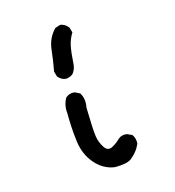

<svg xmlns="http://www.w3.org/2000/svg" viewBox="-93 -672 686 752"><g transform="rotate(-15 250.0 -296.0)"><path d="M282 1Q236 -5 203 -43Q170 -81 163 -136.5Q156 -192 156 -251Q152 -284 168 -312Q184 -326 205 -323L225 -313Q241 -288 234 -253Q236 -161 240 -135.5Q244 -110 258 -88.5Q272 -67 292.5 -78.5Q313 -90 325 -103Q339 -115 360 -112L380 -103Q392 -87 390 -65L380 -46Q366 -26 348.5 -12.5Q331 1 282 1ZM214 -393Q201 -384 187 -383Q168 -384 154 -401L148 -422Q156 -465 161 -509.5Q166 -554 197 -586L218 -593Q237 -591 251 -573L257 -552Q243 -530 237.5 -504Q232 -478 229 -429Q227 -408 214 -393Z"/></g></svg>

Font: NaniFont Regular
Style: Regular
Weight: 400
Designer: Nanigashitei
Version: Version 1.036